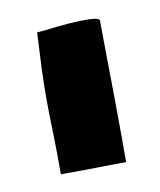

<svg xmlns="http://www.w3.org/2000/svg" viewBox="-44 -748 272 327"><g transform="rotate(-10 92.5 -585.0)"><path d="M39 -702Q37 -667 36 -642Q35 -617 35 -591.5Q35 -566 36 -535.5Q37 -505 37 -460V-459Q47 -459 66 -459Q85 -459 104 -459.5Q123 -460 136.5 -460Q150 -460 150 -460Q150 -467 150 -500Q150 -533 149.5 -573.5Q149 -614 148.5 -651.5Q148 -689 148 -706Q146 -710 130.5 -710.5Q115 -711 96 -709.5Q77 -708 60.5 -706Q44 -704 40 -704H39Z"/></g></svg>

Font: Londrina Solid
Style: Regular
Weight: 400
Designer: Marcelo Magalhaes
Foundry: Marcelo Magalhães
Version: Version 1.002